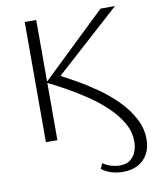

<svg xmlns="http://www.w3.org/2000/svg" viewBox="-95 -732 850 1035"><g transform="rotate(-10 329.5 -214.0)"><path d="M494 230Q463 230 432.5 221Q402 212 378 193L392 164Q410 178 436 185.5Q462 193 484 193Q519 193 540.5 176.5Q562 160 572 134Q582 108 582 78Q582 26 554.5 -22.5Q527 -71 481.5 -114.5Q436 -158 380.5 -195.5Q325 -233 270 -263.5Q215 -294 170 -316L527 -658H606L230 -319L225 -352Q272 -328 328 -296.5Q384 -265 440.5 -225.5Q497 -186 544 -138.5Q591 -91 620 -36.5Q649 18 649 79Q649 125 630 159Q611 193 576.5 211.5Q542 230 494 230ZM112 0V-658H175V0Z"/></g></svg>

Font: Ysabeau Office Light
Style: Regular
Weight: 300
Designer: Christian Thalmann (Catharsis Fonts)
Version: Version 2.001;gftools[0.9.30]; featfreeze: tnum,lnum,ss02